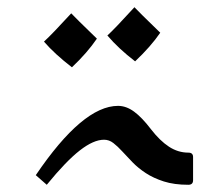

<svg xmlns="http://www.w3.org/2000/svg" viewBox="-20 -507 560 537"><path d="M506.8 9.8Q467.3 9.8 438.2 0.5Q409.2 -8.8 387.7 -22.9Q366.2 -37.1 350.6 -53.2Q335 -69.3 322 -83.5Q309.1 -97.7 297.1 -106.9Q285.2 -116.2 271 -116.2Q241.7 -116.2 203.4 -86.4Q165 -56.6 110.8 9.8L80.1 -17.1Q211.4 -210.9 310.1 -210.9Q333 -210.9 355 -194.8Q377 -178.7 402.3 -145.5Q427.2 -113.3 452.6 -96.7Q478 -80.1 506.8 -80.1Q520 -80.1 520 -67.9V-2.9Q520 9.8 506.8 9.8ZM251 -398.9Q224.1 -359.4 181.2 -318.8Q132.8 -356 103 -390.6Q126 -411.6 179.2 -469.7Q189.5 -458.5 251 -398.9ZM428.2 -415.5Q401.9 -377 357.9 -335.4Q312 -370.6 280.3 -407.7Q300.8 -426.3 356 -486.8Q366.7 -475.1 428.2 -415.5Z"/></svg>

Font: Droid Arabic Naskh
Style: Regular
Weight: 400
Designer: Pascal Zoghbi
Foundry: Ascender Corporation
Version: Version 1.00